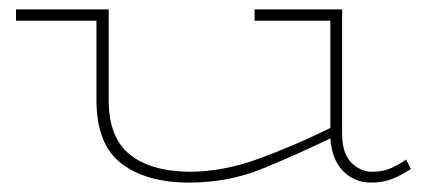

<svg xmlns="http://www.w3.org/2000/svg" viewBox="-20 -377 953 408"><path d="M853 -18Q834 -5 814 3Q794 11 769 11Q733 11 709 -13.5Q685 -38 682 -83Q610 -48 537.5 -18.5Q465 11 382 11Q291 11 238 -29.5Q185 -70 185 -164V-333H14V-357H211V-164Q211 -85 255.5 -49Q300 -13 382 -12Q455 -12 532 -40.5Q609 -69 682 -105V-333H521V-357H707V-93Q707 -51 726.5 -31.5Q746 -12 771 -12Q791 -12 808 -18.5Q825 -25 843 -38Z"/></svg>

Font: BhuTuka Expanded One
Style: Regular
Weight: 400
Designer: Erin McLaughlin
Version: Version 1.000; ttfautohint (v1.8.3)